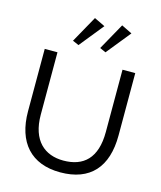

<svg xmlns="http://www.w3.org/2000/svg" viewBox="-117 -862 806 961"><g transform="rotate(15 286.0 -381.5)"><path d="M210 -625 311 -750 255 -777 178 -639ZM350 -625 451 -750 396 -777 319 -639ZM286 14C441 14 521 -76 521 -240V-563H455V-240C455 -104 390 -47 286 -47C190 -47 118 -105 118 -240V-563H52V-240C52 -79 135 14 286 14Z"/></g></svg>

Font: OSH Darker Grotesque Medium
Style: Regular
Weight: 500
Designer: Gabriel Lam
Foundry: TypeRant
Version: Version 1.000;Glyphs 3.1.1 (3148)